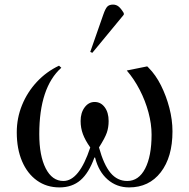

<svg xmlns="http://www.w3.org/2000/svg" viewBox="-20 -802 824 836"><path d="M239 14Q183 14 141 -16Q99 -46 76 -100Q53 -154 53 -226Q53 -288 76 -344.5Q99 -401 140.5 -445.5Q182 -490 237 -516L247 -507Q151 -421 151 -218Q151 -124 179 -69Q207 -14 256 -14Q325 -14 373 -160Q351 -191 341 -218Q331 -245 331 -275Q331 -311 348.5 -334.5Q366 -358 392 -358Q419 -358 436 -335Q453 -312 453 -275Q453 -247 445 -224Q437 -201 411 -160Q432 -84 461.5 -49Q491 -14 534 -14Q584 -14 612 -68Q640 -122 640 -216Q640 -262 626.5 -312.5Q613 -363 588.5 -410.5Q564 -458 532 -495L621 -513L627 -507Q658 -476 681 -430Q704 -384 717.5 -332Q731 -280 731 -230Q731 -118 680 -52Q629 14 542 14Q488 14 448.5 -20.5Q409 -55 394 -116H391Q367 -49 330.5 -17.5Q294 14 239 14ZM382 -572 373 -576 430 -739Q439 -765 447.5 -773.5Q456 -782 472 -782Q486 -782 496.5 -773.5Q507 -765 519 -745V-738Z"/></svg>

Font: Display Regular
Style: Regular
Weight: 400
Designer: Latin by Veronika Burian and Jose Scaglione. Greek by Irene Vlachou. Cyrillic by Vera Evstafieva.
Foundry: TypeTogether
Version: Version 3.002